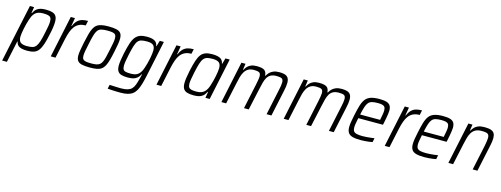

<svg xmlns="http://www.w3.org/2000/svg" viewBox="-34 -1291 5913 2265"><g transform="rotate(15 2922.0 -158.5)"><path d="M-17 196 133 -510H184L172 -435H177Q194 -471 216.5 -488.5Q239 -506 266.5 -512Q294 -518 327 -518Q377 -518 408 -508Q439 -498 453.5 -474Q468 -450 468 -406Q468 -378 463 -340.5Q458 -303 447 -254Q431 -175 414 -124Q397 -73 375 -44Q353 -15 320 -3.5Q287 8 238 8Q198 8 169 1Q140 -6 123.5 -22.5Q107 -39 102 -67H97L41 196ZM221 -44Q261 -44 287 -51Q313 -58 330 -79.5Q347 -101 360.5 -143Q374 -185 388 -255Q399 -304 404.5 -338Q410 -372 410 -395Q410 -426 400 -441Q390 -456 367.5 -461.5Q345 -467 307 -467Q274 -467 250.5 -459.5Q227 -452 210.5 -436.5Q194 -421 181 -396Q173 -379 164 -353Q155 -327 147 -296.5Q139 -266 132.5 -234.5Q126 -203 122 -176Q118 -149 118 -131Q118 -83 142 -63.5Q166 -44 221 -44Z M524 0 632 -510H683L666 -410H671Q690 -455 714.5 -478Q739 -501 770 -509.5Q801 -518 841 -518L828 -459Q782 -459 749.5 -443.5Q717 -428 695 -399Q673 -370 659 -330.5Q645 -291 634 -242L582 0Z M1002 8Q939 8 902.5 -1Q866 -10 850.5 -32.5Q835 -55 835 -96Q835 -124 842 -163Q849 -202 859 -254Q873 -319 885 -364.5Q897 -410 912.5 -440Q928 -470 951 -487Q974 -504 1008.5 -511Q1043 -518 1094 -518Q1157 -518 1193 -508.5Q1229 -499 1244.5 -476.5Q1260 -454 1260 -412Q1260 -384 1253.5 -345Q1247 -306 1236 -254Q1223 -190 1210.5 -144.5Q1198 -99 1182.5 -69Q1167 -39 1144 -22Q1121 -5 1087 1.5Q1053 8 1002 8ZM1003 -43Q1041 -43 1066.5 -47.5Q1092 -52 1108.5 -65Q1125 -78 1136 -101.5Q1147 -125 1156.5 -162.5Q1166 -200 1177 -254Q1188 -305 1194.5 -341Q1201 -377 1201 -401Q1201 -428 1191 -442.5Q1181 -457 1157.5 -462Q1134 -467 1093 -467Q1046 -467 1017.5 -459.5Q989 -452 972.5 -429.5Q956 -407 944 -365Q932 -323 918 -254Q907 -204 900.5 -168Q894 -132 894 -108Q894 -81 904.5 -67Q915 -53 938.5 -48Q962 -43 1003 -43Z M1428 201Q1402 201 1373 200Q1344 199 1317.5 197.5Q1291 196 1271 194L1282 145Q1304 146 1328 147Q1352 148 1376 149Q1400 150 1421 150Q1471 150 1502 140.5Q1533 131 1551.5 111.5Q1570 92 1582 60.5Q1594 29 1605 -15Q1608 -28 1612.5 -45Q1617 -62 1620 -74H1615Q1600 -44 1579 -26Q1558 -8 1530 -1Q1502 6 1464 6Q1416 6 1385.5 -3.5Q1355 -13 1341 -37Q1327 -61 1327 -103Q1327 -131 1332.5 -168.5Q1338 -206 1348 -255Q1365 -334 1382 -385.5Q1399 -437 1422.5 -465.5Q1446 -494 1479.5 -506Q1513 -518 1561 -518Q1597 -518 1625 -511.5Q1653 -505 1671 -488Q1689 -471 1694 -439H1698L1719 -510H1769L1677 -73Q1664 -12 1650.5 33.5Q1637 79 1619.5 111.5Q1602 144 1577 163.5Q1552 183 1515.5 192Q1479 201 1428 201ZM1488 -47Q1521 -47 1543.5 -54Q1566 -61 1582.5 -76Q1599 -91 1612 -115Q1621 -132 1630 -158.5Q1639 -185 1647.5 -216Q1656 -247 1662 -278Q1668 -309 1671.5 -335Q1675 -361 1675 -377Q1676 -425 1652.5 -444.5Q1629 -464 1575 -464Q1535 -464 1508.5 -457.5Q1482 -451 1465 -430Q1448 -409 1435 -367Q1422 -325 1407 -255Q1397 -208 1391.5 -174Q1386 -140 1386 -117Q1386 -87 1396 -71.5Q1406 -56 1429 -51.5Q1452 -47 1488 -47Z M1815 0 1923 -510H1974L1957 -410H1962Q1981 -455 2005.5 -478Q2030 -501 2061 -509.5Q2092 -518 2132 -518L2119 -459Q2073 -459 2040.5 -443.5Q2008 -428 1986 -399Q1964 -370 1950 -330.5Q1936 -291 1925 -242L1873 0Z M2271 8Q2220 8 2189 -2Q2158 -12 2143.5 -36.5Q2129 -61 2129 -104Q2129 -132 2134.5 -169.5Q2140 -207 2150 -256Q2167 -335 2183.5 -386Q2200 -437 2222.5 -466Q2245 -495 2278 -506.5Q2311 -518 2359 -518Q2397 -518 2426 -511.5Q2455 -505 2473 -488Q2491 -471 2496 -440H2501L2521 -510H2573L2465 0H2413L2425 -75H2420Q2403 -40 2381 -22Q2359 -4 2331 2Q2303 8 2271 8ZM2290 -43Q2323 -43 2346.5 -51Q2370 -59 2386.5 -74.5Q2403 -90 2416 -114Q2425 -131 2434 -158Q2443 -185 2451 -216Q2459 -247 2465.5 -278.5Q2472 -310 2475.5 -336.5Q2479 -363 2479 -379Q2479 -427 2455.5 -446.5Q2432 -466 2376 -466Q2337 -466 2311 -459Q2285 -452 2267.5 -430.5Q2250 -409 2237 -367Q2224 -325 2209 -255Q2199 -206 2193 -172Q2187 -138 2187 -115Q2187 -85 2197 -69.5Q2207 -54 2230 -48.5Q2253 -43 2290 -43Z M2608 0 2716 -510H2766L2755 -435H2761Q2772 -458 2789.5 -476.5Q2807 -495 2834 -506.5Q2861 -518 2902 -518Q2971 -518 2997 -498.5Q3023 -479 3025 -435H3031Q3043 -458 3061.5 -476.5Q3080 -495 3108.5 -506.5Q3137 -518 3178 -518Q3247 -518 3274 -495Q3301 -472 3301 -420Q3301 -400 3297.5 -374.5Q3294 -349 3287 -318L3219 0H3160L3225 -305Q3233 -340 3237 -365.5Q3241 -391 3241 -408Q3241 -445 3222 -455.5Q3203 -466 3158 -466Q3115 -466 3088 -451.5Q3061 -437 3045 -410Q3029 -383 3019 -345Q3009 -307 2999 -260L2942 0H2884L2949 -305Q2956 -340 2960.5 -366Q2965 -392 2965 -409Q2965 -445 2945.5 -455.5Q2926 -466 2882 -466Q2839 -466 2811.5 -449Q2784 -432 2767 -403Q2750 -374 2740 -337Q2730 -300 2722 -260L2666 0Z M3369 0 3477 -510H3527L3516 -435H3522Q3533 -458 3550.5 -476.5Q3568 -495 3595 -506.5Q3622 -518 3663 -518Q3732 -518 3758 -498.5Q3784 -479 3786 -435H3792Q3804 -458 3822.5 -476.5Q3841 -495 3869.5 -506.5Q3898 -518 3939 -518Q4008 -518 4035 -495Q4062 -472 4062 -420Q4062 -400 4058.5 -374.5Q4055 -349 4048 -318L3980 0H3921L3986 -305Q3994 -340 3998 -365.5Q4002 -391 4002 -408Q4002 -445 3983 -455.5Q3964 -466 3919 -466Q3876 -466 3849 -451.5Q3822 -437 3806 -410Q3790 -383 3780 -345Q3770 -307 3760 -260L3703 0H3645L3710 -305Q3717 -340 3721.5 -366Q3726 -392 3726 -409Q3726 -445 3706.5 -455.5Q3687 -466 3643 -466Q3600 -466 3572.5 -449Q3545 -432 3528 -403Q3511 -374 3501 -337Q3491 -300 3483 -260L3427 0Z M4309 8Q4247 8 4209.5 -2.5Q4172 -13 4156 -38.5Q4140 -64 4140 -106Q4140 -134 4146 -170.5Q4152 -207 4162 -254Q4177 -327 4192 -377.5Q4207 -428 4230.5 -459Q4254 -490 4294.5 -504Q4335 -518 4401 -518Q4456 -518 4488 -508Q4520 -498 4534 -475.5Q4548 -453 4548 -416Q4548 -400 4544.5 -375Q4541 -350 4535.5 -319.5Q4530 -289 4523 -256L4518 -235H4217Q4209 -196 4204 -167Q4199 -138 4199 -117Q4199 -88 4210 -72Q4221 -56 4248 -49.5Q4275 -43 4319 -43Q4341 -43 4366.5 -45Q4392 -47 4417.5 -49.5Q4443 -52 4463 -56L4453 -6Q4436 -2 4412 1Q4388 4 4361 6Q4334 8 4309 8ZM4227 -282H4471L4474 -299Q4480 -328 4484.5 -354.5Q4489 -381 4489 -400Q4489 -429 4479 -443Q4469 -457 4448 -462Q4427 -467 4395 -467Q4352 -467 4324.5 -460Q4297 -453 4280.5 -434Q4264 -415 4252 -378.5Q4240 -342 4227 -282Z M4603 0 4711 -510H4762L4745 -410H4750Q4769 -455 4793.5 -478Q4818 -501 4849 -509.5Q4880 -518 4920 -518L4907 -459Q4861 -459 4828.5 -443.5Q4796 -428 4774 -399Q4752 -370 4738 -330.5Q4724 -291 4713 -242L4661 0Z M5086 8Q5024 8 4986.5 -2.5Q4949 -13 4933 -38.5Q4917 -64 4917 -106Q4917 -134 4923 -170.5Q4929 -207 4939 -254Q4954 -327 4969 -377.5Q4984 -428 5007.5 -459Q5031 -490 5071.5 -504Q5112 -518 5178 -518Q5233 -518 5265 -508Q5297 -498 5311 -475.5Q5325 -453 5325 -416Q5325 -400 5321.5 -375Q5318 -350 5312.5 -319.5Q5307 -289 5300 -256L5295 -235H4994Q4986 -196 4981 -167Q4976 -138 4976 -117Q4976 -88 4987 -72Q4998 -56 5025 -49.5Q5052 -43 5096 -43Q5118 -43 5143.5 -45Q5169 -47 5194.5 -49.5Q5220 -52 5240 -56L5230 -6Q5213 -2 5189 1Q5165 4 5138 6Q5111 8 5086 8ZM5004 -282H5248L5251 -299Q5257 -328 5261.5 -354.5Q5266 -381 5266 -400Q5266 -429 5256 -443Q5246 -457 5225 -462Q5204 -467 5172 -467Q5129 -467 5101.5 -460Q5074 -453 5057.5 -434Q5041 -415 5029 -378.5Q5017 -342 5004 -282Z M5380 0 5488 -510H5538L5527 -435H5532Q5545 -458 5563 -477Q5581 -496 5610.5 -507Q5640 -518 5685 -518Q5735 -518 5763.5 -508Q5792 -498 5804.5 -476Q5817 -454 5817 -419Q5817 -399 5813.5 -374Q5810 -349 5803 -318L5735 0H5677L5742 -305Q5748 -338 5752 -363Q5756 -388 5756 -405Q5756 -431 5747 -444Q5738 -457 5717.5 -461.5Q5697 -466 5663 -466Q5616 -466 5587 -449.5Q5558 -433 5540.5 -404Q5523 -375 5513 -338Q5503 -301 5494 -260L5438 0Z"/></g></svg>

Font: Saira SemiCondensed Light
Style: Italic
Weight: 300
Width: 4
Italic angle: -12°
Designer: Hector Gatti with collaboration of the Omnibus-Type team
Foundry: Omnibus-Type
Version: Version 1.101